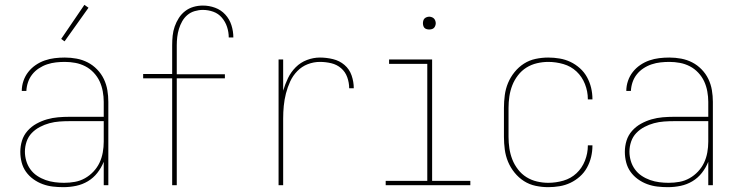

<svg xmlns="http://www.w3.org/2000/svg" viewBox="-20 -766 3040 794"><path d="M242 8Q220 8 198.5 5.5Q177 3 156.5 -4.5Q136 -12 118 -25Q100 -38 87.5 -55.5Q75 -73 69.5 -94.5Q64 -116 64 -138Q64 -162 71 -184.5Q78 -207 94 -225Q110 -243 131 -254.5Q152 -266 174.5 -272.5Q197 -279 220.5 -281Q244 -283 268 -283H409V-345Q409 -366 405 -388Q401 -410 392 -429.5Q383 -449 367.5 -465.5Q352 -482 332.5 -492Q313 -502 291.5 -506Q270 -510 248 -510Q230 -510 211.5 -508Q193 -506 175 -500Q157 -494 141 -483.5Q125 -473 113.5 -458.5Q102 -444 96 -426.5Q90 -409 89 -390H70Q70 -411 77 -431.5Q84 -452 97 -468.5Q110 -485 127.5 -497Q145 -509 165 -516Q185 -523 206 -525.5Q227 -528 248 -528Q273 -528 297 -523.5Q321 -519 342.5 -508Q364 -497 381.5 -479Q399 -461 409.5 -439Q420 -417 424 -393Q428 -369 428 -345V0H409V-97Q399 -72 382.5 -51Q366 -30 343.5 -16.5Q321 -3 295 2.5Q269 8 242 8ZM245 -10Q268 -10 290 -14Q312 -18 331.5 -29Q351 -40 366.5 -56.5Q382 -73 391.5 -93Q401 -113 405 -135.5Q409 -158 409 -180V-265H268Q247 -265 226 -263.5Q205 -262 184.5 -256.5Q164 -251 145 -241Q126 -231 111.5 -216Q97 -201 90 -180.5Q83 -160 83 -139Q83 -120 88.5 -101Q94 -82 105.5 -66Q117 -50 133.5 -39Q150 -28 168.5 -21.5Q187 -15 206.5 -12.5Q226 -10 245 -10ZM247 -595 233 -605 329 -746 346 -734Z M692 0V-442H572V-460H692V-579Q692 -599 694 -618.5Q696 -638 702.5 -656.5Q709 -675 719.5 -691.5Q730 -708 745.5 -720Q761 -732 780 -737.5Q799 -743 819 -743Q845 -743 869.5 -734Q894 -725 911.5 -706Q929 -687 937 -662Q945 -637 945 -611H926Q926 -633 919 -654.5Q912 -676 897.5 -693Q883 -710 862 -717.5Q841 -725 819 -725Q802 -725 785 -720Q768 -715 755 -704Q742 -693 733.5 -678Q725 -663 720 -646.5Q715 -630 713 -613Q711 -596 711 -579V-459H910V-442H711V0Z M1132 0V-520H1151V-391Q1159 -418 1171 -443Q1183 -468 1203 -488Q1223 -508 1249.5 -518Q1276 -528 1303 -528Q1330 -528 1357 -521.5Q1384 -515 1404.5 -497.5Q1425 -480 1434 -454Q1443 -428 1443 -401H1424Q1424 -424 1416 -446.5Q1408 -469 1390.5 -484Q1373 -499 1350 -504.5Q1327 -510 1303 -510Q1277 -510 1252.5 -500.5Q1228 -491 1209.5 -472Q1191 -453 1180 -429Q1169 -405 1162.5 -379.5Q1156 -354 1153.5 -328Q1151 -302 1151 -276V0Z M1575 0V-18H1747V-502H1589V-520H1767V-18H1925V0ZM1755 -644Q1750 -644 1744.5 -645.5Q1739 -647 1735.5 -650.5Q1732 -654 1730.5 -659.5Q1729 -665 1729 -670Q1729 -675 1730.5 -680.5Q1732 -686 1735.5 -689.5Q1739 -693 1744.5 -695Q1750 -697 1755 -697Q1760 -697 1765.5 -695Q1771 -693 1774.5 -689.5Q1778 -686 1780 -680.5Q1782 -675 1782 -670Q1782 -665 1780 -659.5Q1778 -654 1774.5 -650.5Q1771 -647 1765.5 -645.5Q1760 -644 1755 -644Z M2247 8Q2221 8 2195 2.5Q2169 -3 2147 -17Q2125 -31 2108 -52Q2091 -73 2081 -97Q2071 -121 2067.5 -147.5Q2064 -174 2064 -200V-320Q2064 -346 2067.5 -372.5Q2071 -399 2081 -423Q2091 -447 2108 -468Q2125 -489 2147 -503Q2169 -517 2195 -522.5Q2221 -528 2247 -528Q2271 -528 2294.5 -524Q2318 -520 2339 -510Q2360 -500 2378 -484Q2396 -468 2407.5 -447Q2419 -426 2424.5 -403Q2430 -380 2430 -356V-355H2411V-356Q2411 -388 2399 -418.5Q2387 -449 2364 -470.5Q2341 -492 2310 -501Q2279 -510 2247 -510Q2224 -510 2200.5 -504.5Q2177 -499 2157 -486.5Q2137 -474 2122 -454.5Q2107 -435 2098.5 -413Q2090 -391 2086.5 -367.5Q2083 -344 2083 -320V-200Q2083 -176 2086.5 -152.5Q2090 -129 2098.5 -107Q2107 -85 2122 -65.5Q2137 -46 2157 -33.5Q2177 -21 2200.5 -15.5Q2224 -10 2247 -10Q2279 -10 2310 -19Q2341 -28 2364 -49.5Q2387 -71 2399 -101.5Q2411 -132 2411 -164V-165H2430V-164Q2430 -140 2424.5 -117Q2419 -94 2407.5 -73Q2396 -52 2378 -36Q2360 -20 2339 -10Q2318 0 2294.5 4Q2271 8 2247 8Z M2742 8Q2720 8 2698.5 5.5Q2677 3 2656.5 -4.5Q2636 -12 2618 -25Q2600 -38 2587.5 -55.5Q2575 -73 2569.5 -94.5Q2564 -116 2564 -138Q2564 -162 2571 -184.5Q2578 -207 2594 -225Q2610 -243 2631 -254.5Q2652 -266 2674.5 -272.5Q2697 -279 2720.5 -281Q2744 -283 2768 -283H2909V-345Q2909 -366 2905 -388Q2901 -410 2892 -429.5Q2883 -449 2867.5 -465.5Q2852 -482 2832.5 -492Q2813 -502 2791.5 -506Q2770 -510 2748 -510Q2730 -510 2711.5 -508Q2693 -506 2675 -500Q2657 -494 2641 -483.5Q2625 -473 2613.5 -458.5Q2602 -444 2596 -426.5Q2590 -409 2589 -390H2570Q2570 -411 2577 -431.5Q2584 -452 2597 -468.5Q2610 -485 2627.5 -497Q2645 -509 2665 -516Q2685 -523 2706 -525.5Q2727 -528 2748 -528Q2773 -528 2797 -523.5Q2821 -519 2842.5 -508Q2864 -497 2881.5 -479Q2899 -461 2909.5 -439Q2920 -417 2924 -393Q2928 -369 2928 -345V0H2909V-97Q2899 -72 2882.5 -51Q2866 -30 2843.5 -16.5Q2821 -3 2795 2.5Q2769 8 2742 8ZM2745 -10Q2768 -10 2790 -14Q2812 -18 2831.5 -29Q2851 -40 2866.5 -56.5Q2882 -73 2891.5 -93Q2901 -113 2905 -135.5Q2909 -158 2909 -180V-265H2768Q2747 -265 2726 -263.5Q2705 -262 2684.5 -256.5Q2664 -251 2645 -241Q2626 -231 2611.5 -216Q2597 -201 2590 -180.5Q2583 -160 2583 -139Q2583 -120 2588.5 -101Q2594 -82 2605.5 -66Q2617 -50 2633.5 -39Q2650 -28 2668.5 -21.5Q2687 -15 2706.5 -12.5Q2726 -10 2745 -10Z"/></svg>

Font: Iosevka Term Curly Thin
Style: Regular
Weight: 100
Designer: Belleve Invis
Foundry: Belleve Invis
Version: Version 32.3.0